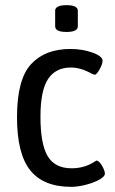

<svg xmlns="http://www.w3.org/2000/svg" viewBox="-20 -719 448 745"><path d="M46 -264Q46 -411 100.5 -470Q155 -529 253 -529Q299 -529 338.5 -515Q378 -501 378 -483Q378 -471 366.5 -450Q355 -429 347 -429Q346 -429 336 -433Q294 -457 255 -457Q196 -457 166.5 -412.5Q137 -368 137 -266Q137 -160 165 -113Q193 -66 258 -66Q304 -66 341 -88Q345 -90 348.5 -92.5Q352 -95 354 -96Q364 -96 375.5 -76.5Q387 -57 387 -45Q387 -34 365.5 -22Q344 -10 313 -2Q282 6 256 6Q149 6 97.5 -58Q46 -122 46 -264ZM194 -617V-677Q194 -699 238 -699Q282 -699 282 -677V-617Q282 -595 238 -595Q194 -595 194 -617Z"/></svg>

Font: Asap Condensed
Style: Regular
Weight: 400
Designer: Pablo Cosgaya
Foundry: Omnibus-Type
Version: Version 1.010; ttfautohint (v1.8)